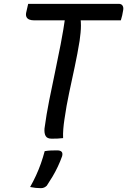

<svg xmlns="http://www.w3.org/2000/svg" viewBox="-20 -720 663 1001"><path d="M127 -700H599Q613 -700 619 -690.5Q625 -681 622 -666Q620 -652 617 -639.5Q614 -627 610 -614H157Q143 -614 133 -618Q123 -622 118.5 -630.5Q114 -639 116 -652Q119 -665 121.5 -676.5Q124 -688 127 -700ZM309 0Q294 2 279 2.5Q264 3 249 3Q226 3 218 -11Q210 -25 212 -50Q222 -124 236.5 -196.5Q251 -269 266.5 -342Q282 -415 296.5 -490Q311 -565 322 -643L413 -645L400 -621Q402 -605 402 -587Q402 -569 400 -549Q398 -529 395 -507Q384 -439 369.5 -371.5Q355 -304 340.5 -236Q326 -168 316 -98Q312 -72 310 -47Q308 -22 309 0ZM213 68Q231 65 246 64.5Q261 64 279 64Q294 64 301 71Q308 78 304 94Q294 122 281.5 148.5Q269 175 254.5 199.5Q240 224 224 248Q218 254 210.5 257.5Q203 261 193 261Q179 261 165.5 259.5Q152 258 137 255Q154 225 168 194.5Q182 164 193 133Q204 102 213 68Z"/></svg>

Font: Rec Mono Semicasual
Style: Italic
Weight: 400
Italic angle: -10°
Version: Version 1.085; ttfautohint (v1.8.4.7-5d5b)